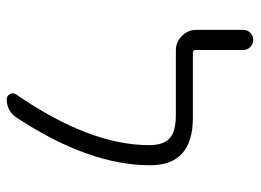

<svg xmlns="http://www.w3.org/2000/svg" viewBox="-116 -638 733 540"><g transform="rotate(90 250.0 -368.5)"><path d="M312.5 -544.9Q445.3 -544.9 445.3 -424.8Q445.3 -252 310.5 -47.9Q292 -21.5 259.8 -21.5Q250 -21.5 245.1 -30.3Q240.2 -39.1 246.1 -47.9Q388.7 -254.9 388.7 -421.9Q388.7 -461.9 369.6 -479.5Q350.6 -497.1 303.7 -497.1H122.1Q98.6 -497.1 81.5 -514.2Q64.5 -531.2 64.5 -554.7V-686.5Q64.5 -698.2 72.8 -706.5Q81.1 -714.8 92.8 -714.8Q104.5 -714.8 112.8 -706.5Q121.1 -698.2 121.1 -686.5V-552.7Q121.1 -544.9 128.9 -544.9Z"/></g></svg>

Font: Rounded-X Mgen+ 1m light
Style: Regular
Weight: 200
Designer: [Source Han Sans]
Ryoko NISHIZUKA  (kana & ideographs); Paul D. Hunt (Latin, Greek & Cyrillic); Wenlong ZHANG  (bopomofo
Version: Version 1.059.20150602